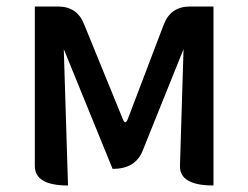

<svg xmlns="http://www.w3.org/2000/svg" viewBox="-20 -570 762 590"><path d="M189 0Q87 0 87 -60V-550H158Q218 -550 239 -494L357 -205Q365 -184 373 -205L483 -494Q504 -550 564 -550H636V0Q532 0 533 -60L544 -419L418 -106Q396 -51 326 -51L176 -419L189 0Z"/></svg>

Font: Swei Half Moon CJK SC
Style: Medium
Weight: 500
Version: Version 2.071